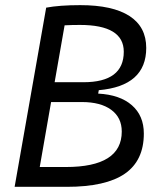

<svg xmlns="http://www.w3.org/2000/svg" viewBox="-20 -723 626 743"><path d="M36.6 0 158.7 -693.4Q210.4 -703.1 290.5 -703.1Q416 -703.1 481 -661.1Q545.9 -619.1 545.9 -537.6Q545.9 -390.1 362.3 -374L359.9 -360.8Q443.8 -356.4 490.2 -315.9Q536.6 -275.4 536.6 -206.1Q536.6 -101.6 463.1 -50.8Q389.6 0 238.3 0ZM133.8 -76.7H234.9Q451.2 -76.7 451.2 -213.9Q451.2 -268.1 410.4 -298.1Q369.6 -328.1 296.9 -328.1H177.7ZM191.4 -404.8H302.7Q459 -404.8 459 -522.9Q459 -626.5 289.1 -626.5Q257.8 -626.5 230 -625Z"/></svg>

Font: CaskaydiaCove NFP SemiLight
Style: Italic
Weight: 350
Italic angle: -10°
Designer: Aaron Bell
Foundry: Saja Typeworks
Version: Version 2111.001; VTT 6.35;Nerd Fonts 3.1.1